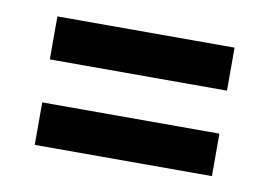

<svg xmlns="http://www.w3.org/2000/svg" viewBox="-41 -426 513 365"><g transform="rotate(10 215.0 -243.0)"><path d="M44 -284V-367H386V-284ZM44 -119V-201H386V-119Z"/></g></svg>

Font: Rasa
Style: Regular
Weight: 400
Designer: Anna Giedrys (Yrsa+Rasa design), David Brezina (Yrsa art-direction, Rasa art-direction, design)
Foundry: Rosetta Type Foundry
Version: Version 2.004